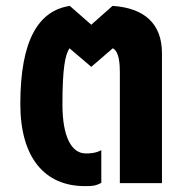

<svg xmlns="http://www.w3.org/2000/svg" viewBox="-20 -619 641 652"><path d="M268 13C292 13 303 13 324 2V-109C303 -98 284 -98 271 -98C223 -98 192 -154 192 -265C192 -391 202 -434 216 -455L290 -392L363 -455C385 -444 387 -401 387 -373V3H530V-438C530 -539 470 -592 362 -599L290 -535L217 -599C112 -583 49 -485 49 -266C49 -82 133 13 268 13Z"/></svg>

Font: Vanilla Cream Black
Style: Regular
Weight: 900
Designer: Jeremy Tribby, Jinavaṁso
Foundry: Tribby Type
Version: Version 1.422;Glyphs 3.1.2 (3151)